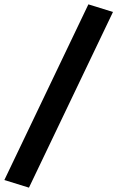

<svg xmlns="http://www.w3.org/2000/svg" viewBox="-84 -785 539 882"><path d="M49 77 -64 42 322 -765 435 -730Z"/></svg>

Font: Nunito Sans 7pt ExtraBold
Style: Italic
Weight: 800
Italic angle: -9°
Designer: Vernon Adams
Foundry: Vernon Adams
Version: Version 3.101;gftools[0.9.27]